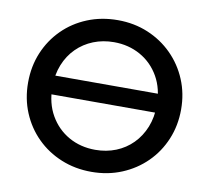

<svg xmlns="http://www.w3.org/2000/svg" viewBox="-80 -805 992 910"><g transform="rotate(10 416.0 -350.0)"><path d="M125 -314V-404.5H711V-314ZM416 15Q337 15 269.8 -12.8Q202.5 -40.5 152.8 -90Q103 -139.5 75.2 -206Q47.5 -272.5 47.5 -350Q47.5 -428 75.2 -494.5Q103 -561 152.8 -610.5Q202.5 -660 269.8 -687.5Q337 -715 416 -715Q494.5 -715 561.5 -687Q628.5 -659 678.5 -609Q728.5 -559 756.2 -492.8Q784 -426.5 784 -350Q784 -272.5 756.2 -206Q728.5 -139.5 678.5 -90Q628.5 -40.5 561.5 -12.8Q494.5 15 416 15ZM416 -91Q469 -91 514.8 -109.2Q560.5 -127.5 594.5 -161.8Q628.5 -196 647.8 -243.8Q667 -291.5 667 -350Q667 -428.5 633.8 -486.8Q600.5 -545 543.5 -577Q486.5 -609 416 -609Q363 -609 317.2 -590.8Q271.5 -572.5 237.2 -538.5Q203 -504.5 183.8 -456.8Q164.5 -409 164.5 -350Q164.5 -271.5 198 -213.2Q231.5 -155 288.2 -123Q345 -91 416 -91Z"/></g></svg>

Font: Geologica Roman
Style: Regular
Weight: 400
Designer: Sindre Bremnes, Frode Helland
Foundry: Monokrom Skriftforlag AS
Version: Version 1.010;gftools[0.9.28]